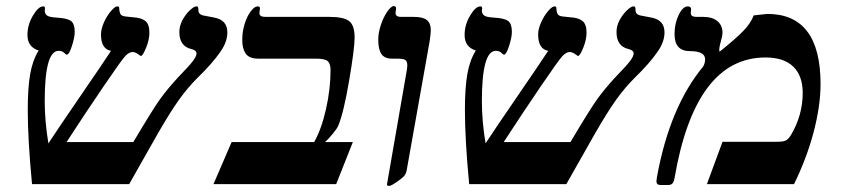

<svg xmlns="http://www.w3.org/2000/svg" viewBox="-20 -609 2787 635"><path d="M629.9 -432.1Q629.9 -442.9 612.8 -446.8Q573.2 -456.1 573.2 -502.9Q573.2 -523.4 583.3 -542.2Q593.3 -561 607.4 -574.5Q621.6 -587.9 628.9 -587.9Q634.3 -587.9 635.3 -584.2Q636.2 -580.6 636.2 -575.2Q636.2 -562 650.9 -558.1L689 -550.8Q731.9 -542.5 731.9 -502Q731.9 -470.2 709 -438Q683.6 -400.4 631.8 -350.1Q600.6 -318.8 572 -279.1Q543.5 -239.3 502.9 -168.9L407.2 0H85.9Q71.8 -147.5 71.8 -246.1Q71.8 -317.9 79.8 -364Q87.9 -410.2 107.9 -441.9Q70.8 -453.6 70.8 -493.2Q70.8 -526.9 88.9 -557.4Q106.9 -587.9 123 -587.9Q128.9 -587.9 128.9 -581.1L127.9 -574.2Q127.9 -564 135 -558.1Q142.1 -552.2 167 -550.8Q202.6 -548.8 214.8 -539.6Q227.1 -530.3 227.1 -503.9Q227.1 -485.4 217.8 -456.8Q208.5 -428.2 201.2 -428.2Q198.2 -428.2 191.9 -434.6Q185.5 -440.9 173.8 -440.9Q127.9 -440.9 127.9 -274.9Q127.9 -208 140.1 -134.8Q171.9 -183.6 241.7 -285.2Q319.8 -398.9 347.2 -440.9Q314 -446.8 314 -495.1Q314 -512.2 323.2 -533.7Q332.5 -555.2 346.2 -571.5Q359.9 -587.9 368.2 -587.9Q373.5 -587.9 374 -584Q375 -566.4 379.6 -560.8Q384.3 -555.2 397.9 -554.2L420.9 -551.8Q447.3 -550.3 460.7 -539.6Q474.1 -528.8 474.1 -501Q474.1 -478 463.1 -450.9Q452.1 -423.8 445.8 -423.8L442.4 -425.8Q428.2 -437 418.9 -437Q407.2 -437 394.8 -424.1Q382.3 -411.1 322.8 -323.7Q263.2 -236.3 200.2 -139.2H420.9Q485.8 -248.5 509.8 -281.7Q533.7 -314.9 569.8 -354Q606.4 -391.6 618.2 -407.5Q629.9 -423.3 629.9 -432.1Z M1091.8 0H686L746.1 -139.2H1019Q1043 -181.2 1058.1 -247.8Q1073.2 -314.5 1073.2 -377Q1073.2 -398.9 1063.5 -407Q1053.7 -415 1025.9 -415H835Q804.2 -415 792.7 -431.6Q781.2 -448.2 781.2 -476.1Q781.2 -504.9 789.1 -530Q796.9 -555.2 809.3 -571.5Q821.8 -587.9 832 -587.9Q839.8 -587.9 839.8 -581.1L837.9 -565.9Q837.9 -553.2 856.9 -553.2H1068.8Q1117.2 -553.2 1135 -539.1Q1152.8 -524.9 1152.8 -484.9Q1152.8 -448.7 1134.5 -341.3Q1116.2 -233.9 1098.1 -191.9Q1093.8 -182.6 1080.3 -166.3Q1066.9 -149.9 1055.2 -139.2H1147Z M1276.9 -415Q1251.5 -415 1241.2 -430.7Q1231 -446.3 1231 -478Q1231 -500 1239.3 -525.6Q1247.6 -551.3 1260.5 -570.1Q1273.4 -588.9 1282.7 -588.9Q1290 -588.9 1290 -580.1L1288.1 -566.9Q1288.1 -553.2 1305.2 -553.2H1347.2Q1378.9 -553.2 1391.8 -542.7Q1404.8 -532.2 1404.8 -508.8Q1404.8 -499.5 1400.9 -472.2L1324.7 -43.9Q1321.8 -32.2 1315.9 -26.1Q1310.1 -20 1301.8 -14.2Q1274.9 5.9 1267.1 5.9Q1259.8 5.9 1259.8 1L1325.7 -378.4L1327.1 -392.1Q1327.1 -407.7 1319.3 -411.4Q1311.5 -415 1294.9 -415Z M2075.7 -432.1Q2075.7 -442.9 2058.6 -446.8Q2019 -456.1 2019 -502.9Q2019 -523.4 2029.1 -542.2Q2039.1 -561 2053.2 -574.5Q2067.4 -587.9 2074.7 -587.9Q2080.1 -587.9 2081.1 -584.2Q2082 -580.6 2082 -575.2Q2082 -562 2096.7 -558.1L2134.8 -550.8Q2177.7 -542.5 2177.7 -502Q2177.7 -470.2 2154.8 -438Q2129.4 -400.4 2077.6 -350.1Q2046.4 -318.8 2017.8 -279.1Q1989.3 -239.3 1948.7 -168.9L1853 0H1531.7Q1517.6 -147.5 1517.6 -246.1Q1517.6 -317.9 1525.6 -364Q1533.7 -410.2 1553.7 -441.9Q1516.6 -453.6 1516.6 -493.2Q1516.6 -526.9 1534.7 -557.4Q1552.7 -587.9 1568.8 -587.9Q1574.7 -587.9 1574.7 -581.1L1573.7 -574.2Q1573.7 -564 1580.8 -558.1Q1587.9 -552.2 1612.8 -550.8Q1648.4 -548.8 1660.6 -539.6Q1672.9 -530.3 1672.9 -503.9Q1672.9 -485.4 1663.6 -456.8Q1654.3 -428.2 1647 -428.2Q1644 -428.2 1637.7 -434.6Q1631.3 -440.9 1619.6 -440.9Q1573.7 -440.9 1573.7 -274.9Q1573.7 -208 1585.9 -134.8Q1617.7 -183.6 1687.5 -285.2Q1765.6 -398.9 1793 -440.9Q1759.8 -446.8 1759.8 -495.1Q1759.8 -512.2 1769 -533.7Q1778.3 -555.2 1792 -571.5Q1805.7 -587.9 1814 -587.9Q1819.3 -587.9 1819.8 -584Q1820.8 -566.4 1825.4 -560.8Q1830.1 -555.2 1843.8 -554.2L1866.7 -551.8Q1893.1 -550.3 1906.5 -539.6Q1919.9 -528.8 1919.9 -501Q1919.9 -478 1908.9 -450.9Q1897.9 -423.8 1891.6 -423.8L1888.2 -425.8Q1874 -437 1864.7 -437Q1853 -437 1840.6 -424.1Q1828.1 -411.1 1768.6 -323.7Q1709 -236.3 1646 -139.2H1866.7Q1931.6 -248.5 1955.6 -281.7Q1979.5 -314.9 2015.6 -354Q2052.2 -391.6 2064 -407.5Q2075.7 -423.3 2075.7 -432.1Z M2549.8 -140.1Q2570.8 -140.1 2579.1 -144.5Q2587.4 -148.9 2595.7 -162.1Q2634.8 -227.5 2634.8 -301.8Q2634.8 -358.4 2603.5 -388.7Q2572.3 -418.9 2511.7 -418.9Q2279.3 -418.9 2210.9 -20Q2208.5 -7.3 2203.9 -2.2Q2199.2 2.9 2189 2.9H2165Q2150.9 2.9 2150.9 -9.8L2152.8 -23.9Q2194.8 -254.9 2305.7 -389.2Q2312 -400.4 2312 -413.1Q2312 -439.9 2261.7 -439.9Q2210.9 -439.9 2210.9 -496.1Q2210.9 -531.2 2224.6 -559.6Q2238.3 -587.9 2254.9 -587.9Q2265.6 -587.9 2265.6 -578.1L2264.6 -565.9Q2264.6 -553.2 2282.7 -553.2H2304.7Q2335.9 -553.2 2352.8 -539.1Q2369.6 -524.9 2369.6 -500Q2369.6 -492.7 2364.3 -473.6Q2358.9 -454.1 2358.9 -444.8V-441.4L2359.9 -438Q2414.1 -481.4 2438.7 -507.1Q2463.4 -532.7 2472.7 -558.1L2517.6 -563Q2693.8 -563 2693.8 -331.1Q2693.8 -259.3 2670.9 -172.1Q2647.9 -85 2606 0H2317.9L2369.6 -140.1Z"/></svg>

Font: Liberation Serif
Style: Bold Italic
Weight: 700
Italic angle: -16.333°
Designer: Steve Matteson
Foundry: Ascender Corporation
Version: Version 2.1.5